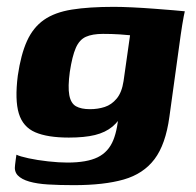

<svg xmlns="http://www.w3.org/2000/svg" viewBox="-20 -421 572 561"><path d="M196 120Q153 120 120.5 118Q88 116 65.5 109.5Q43 103 32 91.5Q21 80 24 61Q25 55 26 45Q27 35 28 31Q38 36 63.5 41.5Q89 47 120.5 50.5Q152 54 177 54Q234 54 265.5 38.5Q297 23 311 -11.5Q325 -46 327 -100L344 -98Q329 -68 308.5 -51Q288 -34 257.5 -26.5Q227 -19 181 -19Q119 -19 83 -34.5Q47 -50 35 -89.5Q23 -129 32 -200Q41 -262 59 -301.5Q77 -341 108.5 -363Q140 -385 190 -393Q240 -401 313 -401Q335 -401 366.5 -399.5Q398 -398 430.5 -395.5Q463 -393 487.5 -391Q512 -389 520 -388Q519 -385 517 -374Q515 -363 512.5 -348.5Q510 -334 508 -319L475 -80Q464 1 431.5 44Q399 87 341.5 103.5Q284 120 196 120ZM243 -102Q266 -102 286 -108.5Q306 -115 321 -133Q336 -151 341 -184L360 -318Q353 -319 330 -320.5Q307 -322 281 -322Q250 -322 231 -313.5Q212 -305 201.5 -281Q191 -257 184 -211Q178 -167 182.5 -143Q187 -119 202 -110.5Q217 -102 243 -102Z"/></svg>

Font: Genos
Style: Bold Italic
Weight: 700
Italic angle: -8°
Version: Version 1.010